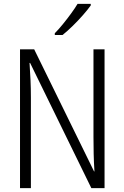

<svg xmlns="http://www.w3.org/2000/svg" viewBox="-20 -968 640 988"><path d="M83 0V-714H156L464 -86H466Q463 -133 462 -176Q461 -219 461 -264V-714H518V0H450L135 -644H132Q135 -599 137 -556Q139 -513 139 -464V0ZM262 -797Q281 -816 303 -843Q325 -870 345.5 -898Q366 -926 379 -948H447V-940Q432 -919 407.5 -891Q383 -863 355 -835.5Q327 -808 302 -788H262Z"/></svg>

Font: Noto Sans Mono Light
Style: Regular
Weight: 300
Designer: Monotype Design Team
Foundry: Monotype Imaging Inc.
Version: Version 2.014; ttfautohint (v1.8.4.7-5d5b)